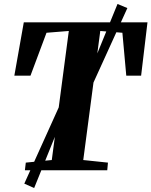

<svg xmlns="http://www.w3.org/2000/svg" viewBox="-20 -855 760 964"><path d="M105 0 109.5 -38.5 240 -51.5 325.5 -699.5 213.5 -690.5 133 -475H52L99.5 -743H720.5L688.5 -475H614L594.5 -690.5L483.5 -699.5L398 -51.5L522 -38.5L518.5 0ZM102 67 307 -387 397 -411.5 570 -835 619.5 -814.5 429.5 -397 338.5 -373.5 151.5 89Z"/></svg>

Font: Merriweather 72pt ExtraBold
Style: Italic
Weight: 800
Italic angle: -7.8°
Version: Version 2.101